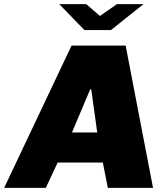

<svg xmlns="http://www.w3.org/2000/svg" viewBox="-64 -906 793 926"><path d="M674 0H456L432 -122H214L157 0H-44L281 -686H542ZM371 -475 283 -267H405L376 -475ZM418 -829 500 -886H628L471 -761H343L222 -886H352Z"/></svg>

Font: Chivo Black Italic
Style: Regular
Weight: 900
Italic angle: -8.05°
Designer: Hector Gatti
Foundry: Omnibus-Type
Version: Version 1.007